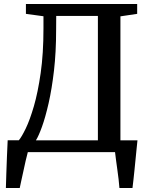

<svg xmlns="http://www.w3.org/2000/svg" viewBox="-20 -763 756 963"><path d="M9.5 180Q10.5 145.5 11.8 105.8Q13 66 14.8 23.8Q16.5 -18.5 18.5 -59.5H74.5Q88.5 -76 109 -118.2Q129.5 -160.5 149.8 -229.8Q170 -299 184 -396.5Q198 -494 198 -620.5V-681.5L110 -693.5V-743H668V-693.5L584 -681V-59H669.5Q667.5 -39.5 665 -15.5Q662.5 8.5 660 34.8Q657.5 61 654.8 87.2Q652 113.5 649.5 137.2Q647 161 644.5 180H579Q577.5 160 574.8 136Q572 112 568.5 87.5Q565 63 562 40.2Q559 17.5 557 0H119.5Q114.5 17 108.8 43Q103 69 97 96.8Q91 124.5 86 147Q81 169.5 79 180ZM160 -59H471V-683H262L261.5 -613.5Q261.5 -502 250.8 -409.2Q240 -316.5 223.8 -245.2Q207.5 -174 190.5 -127Q173.5 -80 160 -59Z"/></svg>

Font: Merriweather 28pt Medium
Style: Regular
Weight: 500
Version: Version 2.100